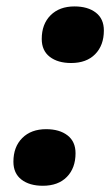

<svg xmlns="http://www.w3.org/2000/svg" viewBox="-20 -582 350 610"><path d="M116 8.2Q73.6 8.2 48.1 -11.5Q22.6 -31.2 22.6 -68.2Q22.6 -115.4 50.7 -143.5Q78.8 -171.6 126.6 -171.6Q169 -171.6 194.5 -151.9Q220 -132.2 220 -95.2Q220 -48 192.4 -19.9Q164.8 8.2 116 8.2ZM206 -381.8Q163.6 -381.8 138.1 -401.5Q112.6 -421.2 112.6 -458.2Q112.6 -505.4 140.7 -533.5Q168.8 -561.6 216.6 -561.6Q259 -561.6 284.5 -541.9Q310 -522.2 310 -485.2Q310 -438 282.4 -409.9Q254.8 -381.8 206 -381.8Z"/></svg>

Font: Work Sans
Style: Italic
Weight: 400
Italic angle: -13°
Designer: Wei Huang
Foundry: Wei Huang
Version: Version 2.012